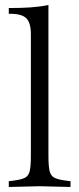

<svg xmlns="http://www.w3.org/2000/svg" viewBox="-20 -742 316 765"><path d="M15 3V-20L31 -22Q64 -26 79 -33.5Q94 -41 98.5 -61Q103 -81 103 -121V-606Q103 -651 85 -669Q67 -687 22 -687H15V-710Q65 -710 101.5 -712.5Q138 -715 173 -722V-121Q173 -81 177.5 -61Q182 -41 197.5 -33.5Q213 -26 245 -22L261 -20V3L138 0Z"/></svg>

Font: Baskervville SC
Style: Regular
Weight: 400
Designer: Alexis Faudot, Rémi Forte, Morgane Pierson, Rafael Ribas, Tanguy Vanlaeys, Rosalie Wagner, Thomas Huot-Marchand
Foundry: ANRT
Version: Version 1.100